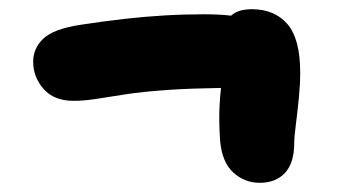

<svg xmlns="http://www.w3.org/2000/svg" viewBox="-20 -541 740 417"><path d="M140 -322Q97 -322 74.5 -348Q52 -374 52 -407Q52 -436 74 -457Q96 -478 154 -487Q206 -495 250.5 -500Q295 -505 337.5 -507.5Q380 -510 424 -510Q456 -510 482 -507Q497 -521 527 -521Q576 -521 604 -489Q632 -457 632 -383Q632 -358 629 -327.5Q626 -297 622.5 -270Q619 -243 619 -230Q619 -187 599 -165.5Q579 -144 544 -144Q511 -144 486.5 -166.5Q462 -189 458 -236Q455 -280 457 -314Q458 -332 460 -350Q395 -349 349 -346Q290 -342 252 -336Q214 -330 188 -326Q162 -322 140 -322Z"/></svg>

Font: Shantell Sans Light ExtraBold
Style: Regular
Weight: 800
Version: Version 1.011;[c5ecc13dd]